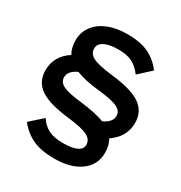

<svg xmlns="http://www.w3.org/2000/svg" viewBox="-181 -799 976 1037"><g transform="rotate(30 307.0 -280.0)"><path d="M509 -133Q529 -102 529 -53Q529 21 469 65.5Q409 110 306 110Q224 110 171 85.5Q118 61 80 12L157 -57Q181 -20 215.5 -3Q250 14 305 14Q361 14 390.5 0Q420 -14 420 -41Q420 -73 387 -90.5Q354 -108 269 -118Q139 -132 83 -170.5Q27 -209 27 -280Q27 -369 107 -421Q87 -454 87 -502Q87 -551 114.5 -589Q142 -627 193 -648.5Q244 -670 314 -670Q398 -670 448.5 -645Q499 -620 536 -572L461 -503Q434 -540 401 -557Q368 -574 314 -574Q257 -574 226.5 -558Q196 -542 196 -514Q196 -481 229 -464Q262 -447 347 -437Q477 -423 533 -384.5Q589 -346 589 -275Q589 -187 509 -133ZM281 -226Q376 -215 430 -194Q483 -218 483 -257Q483 -288 450.5 -304Q418 -320 335 -329Q243 -338 186 -361Q133 -337 133 -298Q133 -267 165.5 -251Q198 -235 281 -226Z"/></g></svg>

Font: Work Sans SemiBold
Style: Regular
Weight: 600
Designer: Wei Huang
Foundry: Wei Huang
Version: Version 1.500